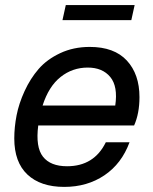

<svg xmlns="http://www.w3.org/2000/svg" viewBox="-20 -719 600 753"><path d="M332 -535Q428 -535 477.5 -481.5Q527 -428 527 -338Q527 -274 506 -227H130Q119 -142 148.5 -104.5Q178 -67 243 -67Q349 -67 395 -161H488Q457 -77 389.5 -31.5Q322 14 232 14Q139 14 87.5 -34.5Q36 -83 36 -176Q36 -220 45 -266.5Q54 -313 76.5 -362Q99 -411 131.5 -448.5Q164 -486 216 -510.5Q268 -535 332 -535ZM147 -305H432Q443 -380 412.5 -417Q382 -454 324 -454Q264 -454 217.5 -417Q171 -380 147 -305ZM225 -640 238 -699H508L495 -640Z"/></svg>

Font: Nacelle
Style: Italic
Weight: 400
Italic angle: -12°
Designer: Sora Sagano
Foundry: Sora Sagano
Version: Version 1.000;FEAKit 1.0